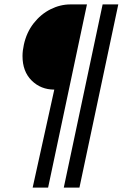

<svg xmlns="http://www.w3.org/2000/svg" viewBox="-20 -710 556 870"><path d="M226 -304Q165 -304 123.5 -345Q82 -386 82 -456Q82 -480 88 -507Q100 -563 132.5 -604.5Q165 -646 209 -668Q253 -690 299 -690H374L198 140H128ZM445 -690H516L340 140H269Z"/></svg>

Font: Decalotype SemiBold Italic
Style: Regular
Weight: 600
Italic angle: -12°
Designer: Alfredo Marco Pradil
Foundry: Alfredo Marco Pradil
Version: Version 1.0